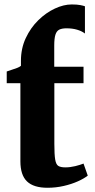

<svg xmlns="http://www.w3.org/2000/svg" viewBox="-20 -856 436 885"><path d="M199 9.5Q135 9.5 104.5 -19.8Q74 -49 74 -112.5V-472.5H11V-526.5Q23 -531 35.5 -534.8Q48 -538.5 58.8 -542.8Q69.5 -547 76.5 -552.5Q76.5 -558 76.5 -564Q76.5 -570 76.5 -575.5Q76.5 -633 98.8 -680.5Q121 -728 156.5 -762.8Q192 -797.5 232.8 -816.5Q273.5 -835.5 310.5 -835.5Q335.5 -835.5 350.5 -832.5Q365.5 -829.5 371.5 -827V-701.5Q356.5 -713 335 -719.2Q313.5 -725.5 286.5 -725.5Q266 -725.5 253.5 -719.5Q241 -713.5 235.5 -696.2Q230 -679 230 -645.5V-548.5H365V-472.5H230.5V-192.5Q230.5 -143 234.5 -120Q238.5 -97 249.5 -90.8Q260.5 -84.5 281 -84.5Q303.5 -84.5 326.8 -90.2Q350 -96 365 -102L384.5 -46.5Q367.5 -33 338.5 -20Q309.5 -7 273.5 1.2Q237.5 9.5 199 9.5Z"/></svg>

Font: Merriweather 36pt ExtraBold
Style: Regular
Weight: 800
Designer: Eben Sorkin
Foundry: Eben Sorkin
Version: Version 2.100